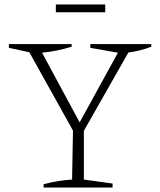

<svg xmlns="http://www.w3.org/2000/svg" viewBox="-20 -843 719 863"><path d="M176 0V-15Q210 -24 241.5 -29Q273 -34 304 -36L308 -256L112 -608L20 -628V-645H302V-633Q238 -613 169 -606L338 -293L510 -606L386 -628V-645H660V-633Q611 -614 557 -607L357 -255V-36L486 -18V0ZM231 -788V-823H453V-788Z"/></svg>

Font: Piazzolla ExtraLight
Style: Regular
Weight: 200
Designer: Juan Pablo del Peral
Foundry: Huerta Tipografica
Version: Version 1.330